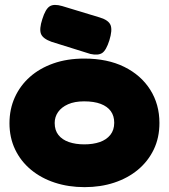

<svg xmlns="http://www.w3.org/2000/svg" viewBox="-20 -752 695 790"><path d="M328 18Q262 18 205.5 -0.5Q149 -19 107 -54Q65 -89 42 -137.5Q19 -186 19 -245Q19 -303 41 -351.5Q63 -400 103 -435.5Q143 -471 199.5 -491Q256 -511 327 -511Q422 -511 491 -477Q560 -443 598 -383Q636 -323 636 -246Q636 -185 612.5 -136.5Q589 -88 547.5 -53.5Q506 -19 450 -0.5Q394 18 328 18ZM327 -158Q363 -158 390.5 -167.5Q418 -177 434 -197Q450 -217 450 -247Q450 -275 436 -294.5Q422 -314 394.5 -324.5Q367 -335 326 -335Q287 -335 260 -323Q233 -311 219 -291Q205 -271 205 -246Q205 -216 220.5 -196.5Q236 -177 263.5 -167.5Q291 -158 327 -158ZM352 -530 192 -580Q156 -593 148.5 -613Q141 -633 154 -673Q167 -715 184.5 -726Q202 -737 236 -727L391 -680Q427 -669 435 -648.5Q443 -628 430 -586Q417 -545 400.5 -534Q384 -523 352 -530Z"/></svg>

Font: Fredoka SemiExpanded
Style: Bold
Weight: 700
Width: 6
Designer: Ben Nathan
Foundry: Milena B. Brandão, Ben Nathan
Version: Version 2.001